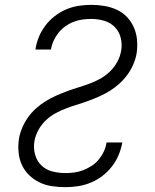

<svg xmlns="http://www.w3.org/2000/svg" viewBox="-20 -763 640 791"><path d="M250 8Q221 8 194 4Q167 0 143 -11.5Q119 -23 100 -41.5Q81 -60 70 -84Q59 -108 56.5 -135.5Q54 -163 58 -191Q62 -214 71.5 -236.5Q81 -259 95.5 -279.5Q110 -300 128.5 -316.5Q147 -333 168 -346Q189 -359 211.5 -369Q234 -379 257 -387.5Q280 -396 303 -403Q326 -410 349 -418.5Q372 -427 393.5 -439Q415 -451 433 -468.5Q451 -486 463 -508Q475 -530 479 -553Q484 -580 477.5 -606.5Q471 -633 453 -651.5Q435 -670 409 -677.5Q383 -685 356 -685Q338 -685 319.5 -682.5Q301 -680 283 -673Q265 -666 249 -654.5Q233 -643 221 -628Q209 -613 201 -595.5Q193 -578 190 -559H126Q130 -586 140 -610.5Q150 -635 166.5 -657Q183 -679 205.5 -696.5Q228 -714 253 -724.5Q278 -735 304 -739Q330 -743 356 -743Q383 -743 410 -738.5Q437 -734 461 -723Q485 -712 503 -693Q521 -674 531.5 -650Q542 -626 544.5 -599Q547 -572 543 -544Q539 -521 529.5 -498.5Q520 -476 505.5 -456Q491 -436 472.5 -419Q454 -402 433 -389Q412 -376 389.5 -366Q367 -356 344 -347.5Q321 -339 298 -332Q275 -325 252.5 -316.5Q230 -308 208 -296Q186 -284 168 -266.5Q150 -249 138 -227Q126 -205 122 -182Q117 -155 124 -128Q131 -101 149.5 -82.5Q168 -64 194.5 -57Q221 -50 250 -50Q268 -50 286.5 -52.5Q305 -55 323 -62Q341 -69 358 -80Q375 -91 387.5 -106.5Q400 -122 408 -139.5Q416 -157 419 -176H484Q479 -149 468.5 -124Q458 -99 441 -77Q424 -55 401.5 -38Q379 -21 353.5 -10.5Q328 0 301.5 4Q275 8 250 8Z"/></svg>

Font: Iosevka Curly LtExObl
Style: Regular
Weight: 300
Width: 7
Italic angle: -9°
Monospace: yes
Designer: Belleve Invis
Foundry: Belleve Invis
Version: Version 11.1.0; ttfautohint (v1.8.3)